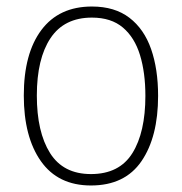

<svg xmlns="http://www.w3.org/2000/svg" viewBox="-20 -559 559 589"><path d="M465 -265Q465 -139 414 -64.5Q363 10 259 10Q158 10 105.5 -64.5Q53 -139 53 -266Q53 -395 107 -467Q161 -539 262 -539Q332 -539 377 -504.5Q422 -470 443.5 -408.5Q465 -347 465 -265ZM93 -266Q93 -154 133.5 -89.5Q174 -25 259 -25Q346 -25 386 -89Q426 -153 426 -265Q426 -336 409.5 -390Q393 -444 357 -474.5Q321 -505 262 -505Q177 -505 135 -442Q93 -379 93 -266Z"/></svg>

Font: Noto Sans Khmer SemiCondensed ExtraLight
Style: Regular
Weight: 200
Width: 4
Designer: Danh Hong and the Monotype Design Team
Foundry: Monotype Imaging Inc.
Version: Version 2.004; ttfautohint (v1.8.4.7-5d5b)